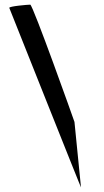

<svg xmlns="http://www.w3.org/2000/svg" viewBox="-20 -759 446 825"><path d="M20 -725C20 -725 330 54 328 46L300 -235C298 -242 121 -739 110 -739C99 -739 17 -732 20 -725Z"/></svg>

Font: Ampere
Style: SCSuCnd
Weight: 400
Version: Version 1